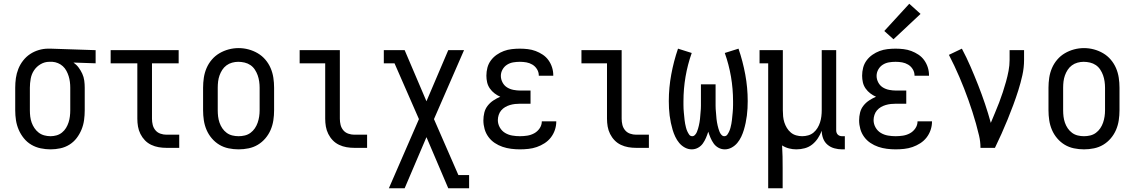

<svg xmlns="http://www.w3.org/2000/svg" viewBox="-20 -787 6040 1022"><path d="M249 8Q223 8 196.5 2.5Q170 -3 147 -16.5Q124 -30 107 -51Q90 -72 79.5 -96.5Q69 -121 65 -147Q61 -173 61 -200V-320Q61 -346 64.5 -371Q68 -396 77.5 -420Q87 -444 103 -464.5Q119 -485 140 -499Q161 -513 186 -520.5Q211 -528 236 -528Q240 -528 243.5 -528Q247 -528 250 -528L489 -520V-450L371 -454Q387 -443 398.5 -427.5Q410 -412 418 -394.5Q426 -377 428.5 -358Q431 -339 431 -320V-200Q431 -174 427.5 -148Q424 -122 414 -97.5Q404 -73 388 -52Q372 -31 349.5 -17Q327 -3 301 2.5Q275 8 249 8ZM249 -62Q265 -62 281 -66.5Q297 -71 310 -81.5Q323 -92 331.5 -106Q340 -120 345 -135.5Q350 -151 352 -167.5Q354 -184 354 -200V-320Q354 -336 352 -351.5Q350 -367 345.5 -381.5Q341 -396 333.5 -410Q326 -424 314.5 -434.5Q303 -445 288.5 -451Q274 -457 259 -458H250Q248 -458 246 -458Q244 -458 242 -458Q218 -458 196.5 -445.5Q175 -433 161.5 -413Q148 -393 143.5 -368.5Q139 -344 139 -320V-200Q139 -183 141 -166.5Q143 -150 148.5 -134.5Q154 -119 163.5 -105Q173 -91 186 -81Q199 -71 215.5 -66.5Q232 -62 249 -62Z M866 0Q845 0 824.5 -3.5Q804 -7 785 -16Q766 -25 751.5 -40Q737 -55 727.5 -74Q718 -93 714.5 -113.5Q711 -134 711 -155V-450H569V-520H931V-450H789V-155Q789 -138 793 -122Q797 -106 807.5 -93.5Q818 -81 834 -75.5Q850 -70 866 -70H934V0Z M1250 8Q1223 8 1196.5 2.5Q1170 -3 1147.5 -16.5Q1125 -30 1107.5 -50.5Q1090 -71 1079.5 -95.5Q1069 -120 1065 -146.5Q1061 -173 1061 -200V-320Q1061 -347 1065 -373.5Q1069 -400 1079.5 -424.5Q1090 -449 1107.5 -469.5Q1125 -490 1148 -503.5Q1171 -517 1197 -524Q1223 -531 1250 -531Q1277 -531 1303 -524Q1329 -517 1352 -503.5Q1375 -490 1392.5 -469.5Q1410 -449 1420.5 -424.5Q1431 -400 1435 -373.5Q1439 -347 1439 -320V-200Q1439 -173 1435 -146.5Q1431 -120 1420.5 -95.5Q1410 -71 1392.5 -50.5Q1375 -30 1352.5 -16.5Q1330 -3 1303.5 2.5Q1277 8 1250 8ZM1250 -62Q1267 -62 1283.5 -66Q1300 -70 1313.5 -80Q1327 -90 1336.5 -104Q1346 -118 1351.5 -134Q1357 -150 1359.5 -166.5Q1362 -183 1362 -200V-320Q1362 -337 1359.5 -354Q1357 -371 1351.5 -386.5Q1346 -402 1336.5 -416.5Q1327 -431 1313 -440.5Q1299 -450 1282 -454Q1265 -458 1248 -458Q1232 -458 1215.5 -453.5Q1199 -449 1185.5 -439Q1172 -429 1163 -415Q1154 -401 1148.5 -385.5Q1143 -370 1141 -353.5Q1139 -337 1139 -320V-200Q1139 -183 1141 -166.5Q1143 -150 1148.5 -134Q1154 -118 1163.5 -104Q1173 -90 1186.5 -80Q1200 -70 1216.5 -66Q1233 -62 1250 -62Z M1866 0Q1845 0 1824.5 -3.5Q1804 -7 1785 -16Q1766 -25 1751.5 -40Q1737 -55 1727.5 -74Q1718 -93 1714.5 -113.5Q1711 -134 1711 -155V-450H1575V-520H1789V-155Q1789 -138 1793 -122Q1797 -106 1807.5 -93.5Q1818 -81 1834 -75.5Q1850 -70 1866 -70H1934V0Z M2050 215 2210 -153 2080 -450H2023V-520H2134L2250 -248L2366 -520H2450L2290 -153L2420 145H2477V215H2366L2250 -57L2134 215Z M2747 8Q2724 8 2700.5 5Q2677 2 2655 -5.5Q2633 -13 2613.5 -26Q2594 -39 2580 -58Q2566 -77 2559.5 -100Q2553 -123 2553 -146Q2553 -167 2558 -187.5Q2563 -208 2576 -224.5Q2589 -241 2606.5 -252.5Q2624 -264 2643 -272Q2627 -279 2612.5 -290Q2598 -301 2587.5 -316Q2577 -331 2573 -348.5Q2569 -366 2569 -384Q2569 -406 2574.5 -427Q2580 -448 2593 -465.5Q2606 -483 2624 -495.5Q2642 -508 2662 -515.5Q2682 -523 2704 -525.5Q2726 -528 2747 -528Q2768 -528 2789.5 -525.5Q2811 -523 2831 -515.5Q2851 -508 2869 -496Q2887 -484 2899.5 -466.5Q2912 -449 2918.5 -428.5Q2925 -408 2925 -387Q2925 -386 2925 -385Q2925 -384 2925 -384H2848Q2848 -384 2848 -384.5Q2848 -385 2848 -385Q2848 -403 2838.5 -418.5Q2829 -434 2814 -443Q2799 -452 2782 -455Q2765 -458 2747 -458Q2729 -458 2711.5 -455Q2694 -452 2679 -442.5Q2664 -433 2655 -417Q2646 -401 2646 -383Q2646 -365 2655 -348Q2664 -331 2679.5 -321.5Q2695 -312 2713.5 -308.5Q2732 -305 2750 -305H2804V-235H2750Q2736 -235 2722 -233.5Q2708 -232 2694.5 -228Q2681 -224 2669 -217Q2657 -210 2648 -199.5Q2639 -189 2634.5 -175Q2630 -161 2630 -148Q2630 -127 2640.5 -108.5Q2651 -90 2668.5 -79.5Q2686 -69 2706.5 -65.5Q2727 -62 2747 -62Q2767 -62 2786.5 -65Q2806 -68 2823.5 -77.5Q2841 -87 2852.5 -104Q2864 -121 2864 -141Q2864 -141 2864 -141Q2864 -141 2864 -141H2941Q2941 -141 2941 -140.5Q2941 -140 2941 -140Q2941 -117 2933.5 -95Q2926 -73 2912 -55Q2898 -37 2878.5 -24.5Q2859 -12 2837.5 -4.5Q2816 3 2793 5.5Q2770 8 2747 8Z M3366 0Q3345 0 3324.5 -3.5Q3304 -7 3285 -16Q3266 -25 3251.5 -40Q3237 -55 3227.5 -74Q3218 -93 3214.5 -113.5Q3211 -134 3211 -155V-450H3075V-520H3289V-155Q3289 -138 3293 -122Q3297 -106 3307.5 -93.5Q3318 -81 3334 -75.5Q3350 -70 3366 -70H3434V0Z M3838 8Q3820 8 3804.5 -0.5Q3789 -9 3779 -23Q3769 -37 3762 -53.5Q3755 -70 3750 -86Q3745 -70 3738 -53.5Q3731 -37 3721 -23Q3711 -9 3695.5 -0.5Q3680 8 3662 8Q3643 8 3625.5 -1.5Q3608 -11 3595.5 -26Q3583 -41 3574.5 -59Q3566 -77 3560.5 -95.5Q3555 -114 3551 -133Q3547 -152 3544.5 -171.5Q3542 -191 3541 -210.5Q3540 -230 3540 -249Q3540 -320 3553 -390.5Q3566 -461 3589 -528L3662 -505Q3640 -443 3629 -378.5Q3618 -314 3618 -248Q3618 -238 3618 -228Q3618 -218 3618.5 -208Q3619 -198 3620 -188Q3621 -178 3622 -168Q3623 -158 3624 -148Q3625 -138 3627 -128Q3629 -118 3631.5 -108Q3634 -98 3638 -89Q3642 -80 3648 -71Q3654 -62 3665 -62Q3673 -62 3679.5 -69Q3686 -76 3689.5 -84.5Q3693 -93 3695.5 -101.5Q3698 -110 3700 -118.5Q3702 -127 3703.5 -136Q3705 -145 3706 -153.5Q3707 -162 3707.5 -171Q3708 -180 3709 -189Q3710 -198 3710.5 -207Q3711 -216 3711 -224.5Q3711 -233 3711 -242Q3711 -251 3711 -260V-338H3789V-260Q3789 -251 3789 -242Q3789 -233 3789 -224.5Q3789 -216 3789.5 -207Q3790 -198 3791 -189Q3792 -180 3792.5 -171Q3793 -162 3794 -153.5Q3795 -145 3796.5 -136Q3798 -127 3800 -118.5Q3802 -110 3804.5 -101.5Q3807 -93 3810.5 -84.5Q3814 -76 3820.5 -69Q3827 -62 3835 -62Q3846 -62 3852 -71Q3858 -80 3862 -89Q3866 -98 3868.5 -108Q3871 -118 3873 -128Q3875 -138 3876 -148Q3877 -158 3878 -168Q3879 -178 3880 -188Q3881 -198 3881.5 -208Q3882 -218 3882 -228Q3882 -238 3882 -248Q3882 -314 3871 -378.5Q3860 -443 3838 -505L3911 -528Q3934 -461 3947 -390.5Q3960 -320 3960 -249Q3960 -230 3959 -210.5Q3958 -191 3955.5 -171.5Q3953 -152 3949 -133Q3945 -114 3939.5 -95.5Q3934 -77 3925.5 -59Q3917 -41 3904.5 -26Q3892 -11 3874.5 -1.5Q3857 8 3838 8Z M4069 215V-450H4023V-520H4147V-200Q4147 -184 4148.5 -167.5Q4150 -151 4155 -135.5Q4160 -120 4168.5 -106Q4177 -92 4189.5 -81.5Q4202 -71 4218 -66.5Q4234 -62 4250 -62Q4266 -62 4282 -66.5Q4298 -71 4310.5 -81.5Q4323 -92 4331.5 -106Q4340 -120 4345 -135.5Q4350 -151 4352 -167.5Q4354 -184 4354 -200V-520H4431V-93Q4431 -87 4433 -81Q4435 -75 4439.5 -70.5Q4444 -66 4450 -64Q4456 -62 4462 -62H4477V8H4462Q4442 8 4421.5 2.5Q4401 -3 4385 -16.5Q4369 -30 4361.5 -50Q4354 -70 4354 -91Q4346 -70 4333.5 -51Q4321 -32 4303.5 -18Q4286 -4 4264 2Q4242 8 4219 8Q4199 8 4179.5 3Q4160 -2 4143 -13Q4145 17 4145.5 47Q4146 77 4146 107V215Z M4747 8Q4724 8 4700.5 5Q4677 2 4655 -5.5Q4633 -13 4613.5 -26Q4594 -39 4580 -58Q4566 -77 4559.5 -100Q4553 -123 4553 -146Q4553 -167 4558 -187.5Q4563 -208 4576 -224.5Q4589 -241 4606.5 -252.5Q4624 -264 4643 -272Q4627 -279 4612.5 -290Q4598 -301 4587.5 -316Q4577 -331 4573 -348.5Q4569 -366 4569 -384Q4569 -406 4574.5 -427Q4580 -448 4593 -465.5Q4606 -483 4624 -495.5Q4642 -508 4662 -515.5Q4682 -523 4704 -525.5Q4726 -528 4747 -528Q4768 -528 4789.5 -525.5Q4811 -523 4831 -515.5Q4851 -508 4869 -496Q4887 -484 4899.5 -466.5Q4912 -449 4918.5 -428.5Q4925 -408 4925 -387Q4925 -386 4925 -385Q4925 -384 4925 -384H4848Q4848 -384 4848 -384.5Q4848 -385 4848 -385Q4848 -403 4838.5 -418.5Q4829 -434 4814 -443Q4799 -452 4782 -455Q4765 -458 4747 -458Q4729 -458 4711.5 -455Q4694 -452 4679 -442.5Q4664 -433 4655 -417Q4646 -401 4646 -383Q4646 -365 4655 -348Q4664 -331 4679.5 -321.5Q4695 -312 4713.5 -308.5Q4732 -305 4750 -305H4804V-235H4750Q4736 -235 4722 -233.5Q4708 -232 4694.5 -228Q4681 -224 4669 -217Q4657 -210 4648 -199.5Q4639 -189 4634.5 -175Q4630 -161 4630 -148Q4630 -127 4640.5 -108.5Q4651 -90 4668.5 -79.5Q4686 -69 4706.5 -65.5Q4727 -62 4747 -62Q4767 -62 4786.5 -65Q4806 -68 4823.5 -77.5Q4841 -87 4852.5 -104Q4864 -121 4864 -141Q4864 -141 4864 -141Q4864 -141 4864 -141H4941Q4941 -141 4941 -140.5Q4941 -140 4941 -140Q4941 -117 4933.5 -95Q4926 -73 4912 -55Q4898 -37 4878.5 -24.5Q4859 -12 4837.5 -4.5Q4816 3 4793 5.5Q4770 8 4747 8ZM4736 -578 4687 -622 4820 -767 4880 -713Z M5199 0Q5199 -33 5191.5 -65Q5184 -97 5175 -129Q5166 -161 5156 -192Q5146 -223 5135 -254Q5124 -285 5112 -315.5Q5100 -346 5087 -376.5Q5074 -407 5060 -436.5Q5046 -466 5031 -495L5100 -528Q5125 -481 5146 -432.5Q5167 -384 5186.5 -334.5Q5206 -285 5223 -234.5Q5240 -184 5254 -133Q5265 -160 5276.5 -187Q5288 -214 5298.5 -241.5Q5309 -269 5318 -296.5Q5327 -324 5335 -352.5Q5343 -381 5348.5 -410Q5354 -439 5354 -468V-520H5431V-468Q5431 -427 5422 -386.5Q5413 -346 5400.5 -306.5Q5388 -267 5373.5 -228Q5359 -189 5343.5 -151Q5328 -113 5311 -75Q5294 -37 5276 0Z M5750 8Q5723 8 5696.5 2.5Q5670 -3 5647.5 -16.5Q5625 -30 5607.5 -50.5Q5590 -71 5579.5 -95.5Q5569 -120 5565 -146.5Q5561 -173 5561 -200V-320Q5561 -347 5565 -373.5Q5569 -400 5579.5 -424.5Q5590 -449 5607.5 -469.5Q5625 -490 5648 -503.5Q5671 -517 5697 -524Q5723 -531 5750 -531Q5777 -531 5803 -524Q5829 -517 5852 -503.5Q5875 -490 5892.5 -469.5Q5910 -449 5920.5 -424.5Q5931 -400 5935 -373.5Q5939 -347 5939 -320V-200Q5939 -173 5935 -146.5Q5931 -120 5920.5 -95.5Q5910 -71 5892.5 -50.5Q5875 -30 5852.5 -16.5Q5830 -3 5803.5 2.5Q5777 8 5750 8ZM5750 -62Q5767 -62 5783.5 -66Q5800 -70 5813.5 -80Q5827 -90 5836.5 -104Q5846 -118 5851.5 -134Q5857 -150 5859.5 -166.5Q5862 -183 5862 -200V-320Q5862 -337 5859.5 -354Q5857 -371 5851.5 -386.5Q5846 -402 5836.5 -416.5Q5827 -431 5813 -440.5Q5799 -450 5782 -454Q5765 -458 5748 -458Q5732 -458 5715.5 -453.5Q5699 -449 5685.5 -439Q5672 -429 5663 -415Q5654 -401 5648.5 -385.5Q5643 -370 5641 -353.5Q5639 -337 5639 -320V-200Q5639 -183 5641 -166.5Q5643 -150 5648.5 -134Q5654 -118 5663.5 -104Q5673 -90 5686.5 -80Q5700 -70 5716.5 -66Q5733 -62 5750 -62Z"/></svg>

Font: Iosevka Slab
Style: Regular
Weight: 400
Monospace: yes
Designer: Belleve Invis
Foundry: Belleve Invis
Version: Version 11.2.4; ttfautohint (v1.8.3)